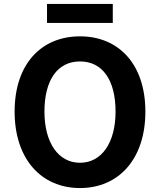

<svg xmlns="http://www.w3.org/2000/svg" viewBox="-20 -938 810 972"><path d="M218 -822H551V-918H218ZM385 14C581 14 716 -133 716 -373C716 -613 581 -754 385 -754C189 -754 54 -614 54 -373C54 -133 189 14 385 14ZM385 -114C275 -114 205 -216 205 -373C205 -534 272 -627 385 -627C498 -627 565 -534 565 -373C565 -216 495 -114 385 -114Z"/></svg>

Font: Spoqa Han Sans Neo Bold
Style: Bold
Weight: 700
Designer: [Spoqa Han Sans Neo] Dong-huui Kim  Younghwa Kang  Yujin Lee  [Noto Sans] Ryoko NISHIZUKA  (kana & ideographs); Paul D. 
Foundry: Spoqa (http://www.spoqa-han-sans.com)
Version: Version 1.000